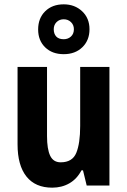

<svg xmlns="http://www.w3.org/2000/svg" viewBox="-20 -856 588 886"><path d="M485 -547V0H380L363 -70H356Q335 -30 300 -10Q265 10 221 10Q143 10 102 -41.5Q61 -93 61 -190V-547H197V-228Q197 -168 211.5 -137.5Q226 -107 260 -107Q314 -107 332 -150.5Q350 -194 350 -275V-547ZM274 -606Q221 -606 188.5 -637.5Q156 -669 156 -720Q156 -772 188.5 -804Q221 -836 274 -836Q325 -836 359 -804Q393 -772 393 -721Q393 -670 360 -638Q327 -606 274 -606ZM274 -675Q294 -675 307.5 -687.5Q321 -700 321 -721Q321 -741 307.5 -754Q294 -767 274 -767Q254 -767 241 -754Q228 -741 228 -721Q228 -700 239.5 -687.5Q251 -675 274 -675Z"/></svg>

Font: Noto Sans Condensed
Style: Bold
Weight: 700
Width: 3
Designer: Monotype Design Team
Foundry: Monotype Imaging Inc.
Version: Version 2.013; ttfautohint (v1.8.4.7-5d5b)